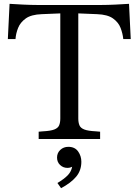

<svg xmlns="http://www.w3.org/2000/svg" viewBox="-20 -726 724 1003"><path d="M295 -107V-656L198 -652Q143 -650 114.5 -629.5Q86 -609 74.5 -580Q63 -551 61 -522H21L30 -706Q59 -704 100.5 -702Q142 -700 174 -700H510Q542 -700 583 -702Q624 -704 654 -706L663 -522H624Q621 -551 610 -580Q599 -609 570.5 -629.5Q542 -650 487 -652L389 -656V-107Q389 -86 395 -71.5Q401 -57 420.5 -49.5Q440 -42 480 -40L503 -38V0H182V-38L205 -40Q244 -42 263.5 -49.5Q283 -57 289 -71.5Q295 -86 295 -107ZM299 257 280 230Q315 209 333.5 190Q352 171 357 145Q346 151 332 151Q310 151 294 136Q278 121 278 97Q278 73 295 57Q312 41 337 41Q371 41 388 65Q405 89 405 119Q405 165 377.5 197.5Q350 230 299 257Z"/></svg>

Font: Hedvig Letters Serif 14pt
Style: Regular
Weight: 400
Designer: Alexander Örn & Tor Weibull
Foundry: Kanon Foundry
Version: Version 1.000; ttfautohint (v1.8.4.7-5d5b)